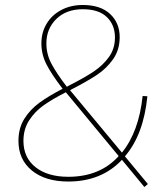

<svg xmlns="http://www.w3.org/2000/svg" viewBox="-20 -722 666 770"><path d="M54 -157Q54 -208 77.5 -245.5Q101 -283 138 -310Q175 -337 231 -366Q186 -425 166 -464.5Q146 -504 146 -548Q146 -592 167 -627Q188 -662 226 -682Q264 -702 312 -702Q383 -702 421.5 -666Q460 -630 460 -573Q460 -522 433.5 -484.5Q407 -447 368.5 -421.5Q330 -396 266 -363L261 -360L469 -110Q537 -194 552 -337L571 -336Q556 -182 481 -95L573 16L559 28L469 -81Q387 6 254 6Q162 6 108 -38Q54 -82 54 -157ZM254 -13Q381 -13 456 -96L244 -352Q191 -325 155.5 -300Q120 -275 97 -239.5Q74 -204 74 -157Q74 -90 122.5 -51.5Q171 -13 254 -13ZM248 -374 257 -379Q318 -410 355.5 -435Q393 -460 417 -493.5Q441 -527 441 -572Q441 -622 408.5 -653.5Q376 -685 312 -685Q246 -685 206 -646Q166 -607 166 -548Q166 -505 186 -467Q206 -429 248 -374Z"/></svg>

Font: Hanken Grotesk Thin
Style: Regular
Weight: 100
Designer: Alfredo Marco Pradil
Foundry: Hanken Design Co.
Version: Version 3.014